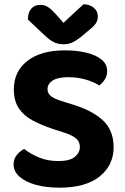

<svg xmlns="http://www.w3.org/2000/svg" viewBox="-20 -859 584 896"><path d="M252.4 -107.4Q305.8 -107.4 329.2 -126.9Q352.7 -146.4 352.7 -173.1Q352.7 -198.2 334.2 -213.4Q315.7 -228.6 280 -240L227.2 -256.9Q173 -275.2 131.7 -297.3Q90.5 -319.3 67.5 -354Q44.6 -388.6 44.6 -442.6Q44.6 -525.6 107.8 -574.8Q171 -624 283 -624Q340 -624 384.4 -612.9Q428.8 -601.8 454.5 -580.4Q480.1 -559 480.1 -527.6Q480.1 -505.4 469.3 -488.5Q458.5 -471.5 443 -460.2Q420.2 -475.6 381.9 -487.2Q343.6 -498.8 298.2 -498.8Q250 -498.8 225.9 -483.2Q201.8 -467.6 201.8 -442.6Q201.8 -422.8 217.9 -410.3Q234.1 -397.8 266.3 -387.8L321.2 -370.6Q412.4 -342.5 461.3 -296.3Q510.2 -250.2 510.2 -171.6Q510.2 -88 445.1 -35.6Q380 16.8 257 16.8Q196 16.8 147.8 3.7Q99.7 -9.4 71.5 -34.1Q43.4 -58.8 43.4 -91.7Q43.4 -117.8 58.8 -136.2Q74.2 -154.5 92.8 -164.1Q119.6 -142.1 160.5 -124.8Q201.3 -107.4 252.4 -107.4ZM276.4 -752.2Q299.5 -774 323.2 -796.4Q347 -818.9 369.7 -839.1Q398.4 -838.8 417.4 -823Q436.5 -807.2 436.5 -782.5Q436.5 -763.7 427.1 -749.7Q417.7 -735.8 393.8 -717.2L358.1 -686.8Q333.4 -667.7 315.7 -660.1Q298 -652.4 276.4 -652.4Q250 -652.4 230.5 -662.6Q211 -672.8 193.2 -689.6L110.2 -767.7Q110.2 -800.4 125.7 -818.3Q141.1 -836.3 169 -836.3Q186.9 -836.3 202.7 -826.9Q218.5 -817.5 242.9 -790.1Z"/></svg>

Font: Baloo Paaji 2
Style: Regular
Weight: 400
Designer: Shuchita Grover, Noopur Datye and Ek Type
Foundry: Ek Type
Version: Version 1.700